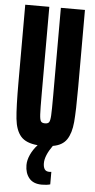

<svg xmlns="http://www.w3.org/2000/svg" viewBox="-60 -723 475 961"><g transform="rotate(5 177.5 -243.0)"><path d="M327 -688V-301Q327 -181 322 -124.5Q317 -68 295.5 -36Q274 -4 226 4Q189 56 189 94Q189 113 196 124Q203 135 221 135L230 134V197Q213 202 188 202Q145 202 124 176.5Q103 151 103 111Q103 86 115.5 58.5Q128 31 150 7Q91 2 65 -28Q39 -58 33 -115.5Q27 -173 27 -301V-688H148V-246Q148 -173 149.5 -147Q151 -121 156.5 -113Q162 -105 177 -105Q192 -105 197.5 -113Q203 -121 204.5 -147Q206 -173 206 -246V-688Z"/></g></svg>

Font: Saira Ultra Condensed ExtraBold
Style: Regular
Weight: 800
Width: 1
Designer: Hector Gatti with collaboration of the Omnibus-Type team
Foundry: Omnibus-Type
Version: Version 1.001; ttfautohint (v1.8)